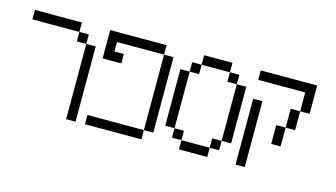

<svg xmlns="http://www.w3.org/2000/svg" viewBox="-43 -362 841 480"><g transform="rotate(15 377.5 -122.0)"><path d="M146 0V-194.8H170.4V0ZM121.6 -194.8V-219.2H146V-194.8ZM0 -219.2V-243.7H121.6V-219.2Z M194.8 0V-23.9H340.8V0ZM340.8 -23.9V-219.2H365.2V-23.9ZM194.8 -170.4V-243.7H340.8V-219.2H218.8V-194.8H243.2V-170.4Z M438 0V-23.9H511.2V0ZM413.6 -23.9V-48.3H438V-23.9ZM511.2 -23.9V-48.3H535.6V-23.9ZM389.6 -48.3V-194.8H413.6V-48.3ZM535.6 -48.3V-194.8H560.1V-48.3ZM413.6 -194.8V-219.2H438V-194.8ZM511.2 -194.8V-219.2H535.6V-194.8ZM438 -219.2V-243.7H511.2V-219.2Z M657.2 -72.8V-121.6H681.6V-72.8ZM584.5 0V-170.4H608.4V0ZM681.6 -121.6V-170.4H706.1V-121.6ZM706.1 -170.4V-219.2H584.5V-243.7H730.5V-170.4Z"/></g></svg>

Font: FS Mondwest Regular
Style: Regular
Weight: 400
Designer: NZWStudios2024
Foundry: https://fontstruct.com
Version: Version 1.0